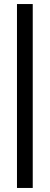

<svg xmlns="http://www.w3.org/2000/svg" viewBox="-20 -743 246 950"><path d="M64 187V-723H142V187Z"/></svg>

Font: Archivo Condensed Medium
Style: Regular
Weight: 500
Width: 3
Designer: Hector Gatti
Foundry: Omnibus-Type
Version: Version 2.001